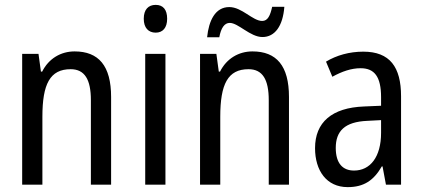

<svg xmlns="http://www.w3.org/2000/svg" viewBox="-20 -758 1735 788"><path d="M286 -547C230 -547 180 -518 153 -464H148L138 -537H71V0H154V-279C154 -413 185 -474 270 -474C328 -474 353 -431 353 -347V0H436V-360C436 -488 385 -547 286 -547Z M619 -738C589 -738 570 -719 570 -681C570 -644 589 -624 619 -624C648 -624 666 -644 666 -681C666 -719 649 -738 619 -738ZM659 -537H576V0H659Z M830 -605H880C887 -643 901 -664 923 -664C958 -664 1007 -606 1057 -606C1108 -606 1141 -651 1147 -730H1097C1089 -694 1079 -672 1056 -672C1017 -672 973 -729 921 -729C863 -729 837 -673 830 -605ZM1016 -547C960 -547 910 -518 883 -464H878L868 -537H801V0H884V-279C884 -413 915 -474 1000 -474C1058 -474 1083 -431 1083 -347V0H1166V-360C1166 -488 1115 -547 1016 -547Z M1471 -546C1414 -546 1361 -531 1318 -505L1344 -443C1384 -465 1422 -478 1460 -478C1517 -478 1544 -443 1544 -359V-324L1474 -321C1342 -316 1273 -256 1273 -150C1273 -58 1320 10 1407 10C1474 10 1514 -18 1547 -75H1550L1564 0H1626V-363C1626 -483 1580 -546 1471 -546ZM1487 -262 1544 -265V-213C1544 -113 1499 -58 1433 -58C1387 -58 1358 -87 1358 -151C1358 -220 1395 -258 1487 -262Z"/></svg>

Font: Noto Sans Condensed
Style: Regular
Weight: 400
Width: 3
Designer: Monotype Design Team
Foundry: Monotype Imaging Inc.
Version: Version 2.013